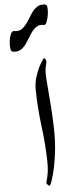

<svg xmlns="http://www.w3.org/2000/svg" viewBox="-137 -1215 503 1180"><g transform="rotate(-10 114.5 -625.0)"><path d="M89.4 -667Q92.3 -707.5 107.4 -744.9Q122.6 -782.2 140.4 -809.3Q158.2 -836.4 168 -846.7Q175.3 -855 180.7 -843.3Q186 -831.5 184.1 -824.7Q182.6 -817.4 178 -805.7Q173.3 -793.9 169.4 -772.7Q165.5 -751.5 165.5 -714.4Q165.5 -631.8 164.3 -559.3Q163.1 -486.8 159.2 -419.9Q154.3 -335.9 138.4 -263.4Q122.6 -190.9 104.7 -141.4Q86.9 -91.8 75.7 -76.2Q70.8 -68.8 62.3 -78.6Q53.7 -88.4 55.2 -94.7Q57.6 -104 63.5 -119.1Q69.3 -134.3 75.7 -161.9Q82 -189.5 84.5 -235.4Q90.3 -334.5 85.9 -443.8Q81.5 -553.2 89.4 -667ZM208.5 -1051.8Q179.7 -1060.1 158.4 -1047.1Q137.2 -1034.2 119.9 -1010.7Q102.5 -987.3 84.5 -963.9Q66.4 -940.4 44.2 -927.7Q22 -915 -9.3 -923.8Q-19 -926.8 -20 -946.8Q-21 -966.8 -15.6 -991.5Q-10.3 -1016.1 -0.5 -1033.2Q9.3 -1050.3 21 -1046.9Q50.3 -1038.6 71.3 -1051.3Q92.3 -1064 109.9 -1086.7Q127.4 -1109.4 145.3 -1132.6Q163.1 -1155.8 185.3 -1168.7Q207.5 -1181.6 238.8 -1173.8Q248.5 -1171.4 248.5 -1151.6Q248.5 -1131.8 242.4 -1107.7Q236.3 -1083.5 227.1 -1066.2Q217.8 -1048.8 208.5 -1051.8Z"/></g></svg>

Font: Awami Nastaliq
Style: Bold
Weight: 700
Designer: Peter Martin, SIL International
Foundry: SIL International
Version: Version 3.100